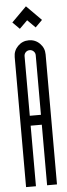

<svg xmlns="http://www.w3.org/2000/svg" viewBox="-60 -914 331 943"><g transform="rotate(-5 105.5 -442.5)"><path d="M66.6 -777.2 32.5 -811.3 105.8 -884.6 178.7 -811.3 144.5 -777.2 105.8 -815.9ZM132.9 -641Q132.9 -652.6 124.7 -660.6Q116.6 -668.5 105.4 -668.5Q93.7 -668.5 85.8 -660.6Q77.9 -652.6 77.9 -641V-347.4H132.9ZM181.6 0H132.9V-298.6H77.9V0H29.2Q29.2 0 29.2 -641Q29.2 -672.6 51.4 -694.9Q73.7 -717.2 105.4 -717.2Q137 -717.2 159.3 -694.9Q181.6 -672.6 181.6 -641Z"/></g></svg>

Font: Marapfhont
Style: Book
Weight: 400
Version: Version 0.15